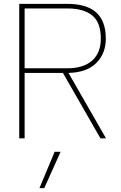

<svg xmlns="http://www.w3.org/2000/svg" viewBox="-20 -719 631 998"><path d="M80 -699H328Q431 -699 480.5 -654Q530 -609 530 -518Q530 -441 480.5 -391.5Q431 -342 336 -340L531 0H502L307 -340H108V0H80ZM331 -364Q412 -364 458 -403.5Q504 -443 504 -518Q504 -603 459 -639Q414 -675 332 -675H108V-364ZM264 70H295L210 259H185Z"/></svg>

Font: Prompt Thin
Style: Regular
Weight: 250
Designer: Katatrad Team
Foundry: CadsonDemak
Version: Version 1.001